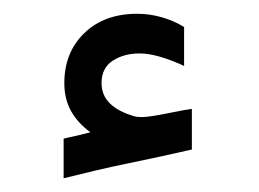

<svg xmlns="http://www.w3.org/2000/svg" viewBox="-20 -996 373 277"><path d="M110.4 -805.2Q91.8 -818.8 82.3 -836.2Q72.8 -853.5 72.8 -876Q72.8 -920.4 101.6 -948.2Q130.4 -976.1 177.7 -976.1Q186.5 -976.1 195.6 -974.9Q204.6 -973.6 213.1 -971.2Q221.7 -968.8 229.7 -965.3Q237.8 -961.9 245.6 -957V-900.9Q206.5 -918.9 181.6 -918.9Q158.7 -918.9 142.6 -908.4Q126.5 -897.9 126.5 -876Q126.5 -841.8 174.3 -828.1Q177.7 -827.1 185.1 -827.1Q190.9 -827.1 201.9 -828.9Q212.9 -830.6 229.2 -834Q245.6 -837.4 256.8 -838.9V-780.3Q237.8 -775.9 210.7 -770Q183.6 -764.2 163.3 -760Q143.1 -755.9 117.9 -750Q92.8 -744.1 71.8 -738.8V-795.9Q77.1 -797.4 84.2 -798.8Q91.3 -800.3 98.1 -802Q105 -803.7 110.4 -805.2Z"/></svg>

Font: Samim FD
Style: FD
Weight: 400
Foundry: DejaVu fonts team - Redesigned by Saber Rastikerdar
Version: Version 4.00 December 17, 2020